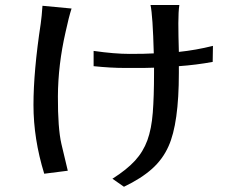

<svg xmlns="http://www.w3.org/2000/svg" viewBox="-20 -626 890 748"><path d="M138.7 -534.2Q142.6 -561.5 145.5 -603.5L258.8 -592.8Q248 -559.6 235.4 -501Q206.1 -373 205.6 -250Q205.1 -127 219.2 -65.4Q233.4 -3.9 244.1 39.1L152.3 50.8Q110.4 -85 110.4 -216.8Q110.4 -348.6 138.7 -534.2ZM344.7 -368.2V-427.7Q425.8 -416 485.8 -416Q545.9 -416 579.1 -418Q575.2 -565.4 566.4 -606.4H678.7Q674.8 -581.1 674.8 -535.6Q674.8 -490.2 676.8 -423.8Q743.2 -430.7 809.6 -447.3L808.6 -384.8Q744.1 -373 676.8 -368.2V-341.8Q676.8 -145.5 636.7 -56.6Q614.3 -5.9 572.3 31.7Q530.3 69.3 462.9 101.6L418 70.3Q473.6 35.2 505.9 0Q538.1 -35.2 554.2 -79.6Q570.3 -124 575.2 -187Q580.1 -250 580.1 -341.8V-362.3Q559.6 -361.3 540 -361.3H465.8Q411.1 -361.3 344.7 -368.2Z"/></svg>

Font: GenEi LateMin P v2
Style: Medium
Weight: 500
Designer: o_tamon (Modified)
Foundry: o_tamon / Adobe Systems Incorporated / FONT 910 / Philipp H. Poll
Version: Version 2.1;Original Version 1.004